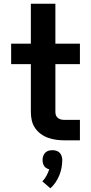

<svg xmlns="http://www.w3.org/2000/svg" viewBox="-20 -755 490 1033"><path d="M327 0Q305 0 282.5 -3Q260 -6 239 -13.5Q218 -21 199.5 -34.5Q181 -48 168.5 -66.5Q156 -85 151 -107Q146 -129 146 -152V-410H40V-520H146V-735H278V-520H410V-410H278V-152Q278 -142 281.5 -133.5Q285 -125 292.5 -119.5Q300 -114 309 -112Q318 -110 327 -110H410V0ZM251 258 208 221Q221 207 230 190.5Q239 174 245 156Q237 154 229.5 149.5Q222 145 217.5 138Q213 131 211 122.5Q209 114 209 105Q209 95 212.5 84.5Q216 74 223.5 66.5Q231 59 241 56Q251 53 262 53Q273 53 283 56Q293 59 300.5 66.5Q308 74 311.5 84.5Q315 95 315 105Q315 127 311 148Q307 169 299 188.5Q291 208 279 226Q267 244 251 258Z"/></svg>

Font: Iosevka Aile Extrabold
Style: Regular
Weight: 800
Designer: Belleve Invis
Foundry: Belleve Invis
Version: Version 27.3.5; ttfautohint (v1.8.4)